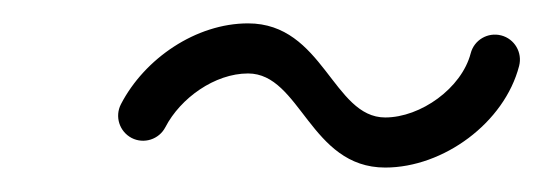

<svg xmlns="http://www.w3.org/2000/svg" viewBox="-20 -314 456 161"><path d="M118.7 -207.4C131.3 -231.7 160.1 -252.4 188 -252.4C232.1 -252.4 239.9 -173.5 303 -173.5C351.9 -173.5 403 -211.1 415.3 -258.7C418.2 -270 411.5 -281.4 400.3 -284.3C389 -287.2 377.6 -280.5 374.7 -269.3C367.1 -240.1 332.8 -215.5 303 -215.5C259.2 -215.5 251.1 -294.4 188 -294.4C144.4 -294.4 101.2 -264.9 81.4 -226.6C76.1 -216.3 80.1 -203.7 90.4 -198.3C100.7 -193 113.4 -197.1 118.7 -207.4Z"/></svg>

Font: FRB American Cursive Guidelines Arrows Medium
Style: Italic
Weight: 500
Italic angle: -25°
Version: Version 2.0;Modular Font Editor K font №1